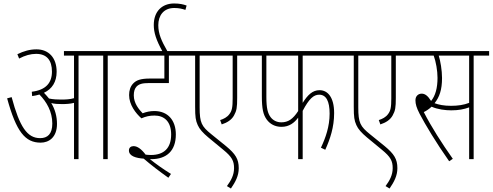

<svg xmlns="http://www.w3.org/2000/svg" viewBox="-20 -916 2835 1105"><path d="M308 -203C308 -245 297 -287 275 -323C292 -318 314 -317 336 -317C358 -317 384 -318 406 -324V0H432V-596H574V0H600V-596H689V-622H348V-596H406V-351C383 -344 357 -343 331 -343C311 -343 285 -344 262 -349C253 -360 243 -372 233 -382C280 -404 306 -445 306 -503C306 -584 260 -632 190 -632C151 -632 117 -622 80 -604L90 -579C124 -597 156 -606 188 -606C250 -606 279 -568 279 -504C279 -440 245 -398 163 -388L165 -363C180 -365 194 -368 207 -372C248 -330 281 -274 281 -205C281 -145 254 -121 211 -121C137 -121 93 -185 47 -357L21 -350C74 -157 125 -95 214 -95C262 -95 308 -126 308 -203Z M869 -251C924 -251 965 -218 965 -142C965 -63 923 -24 849 -24C838 -24 828 -25 818 -26C795 -57 771 -75 749 -75C734 -75 722 -67 722 -50C722 -17 764 -6 807 -3C850 34 897 70 949 107L964 85C920 58 878 28 843 0C845 0 848 0 850 0C939 0 992 -48 992 -142C992 -224 946 -277 868 -277C844 -277 821 -272 801 -264C780 -286 750 -321 750 -367C750 -390 755 -406 766 -418C780 -432 798 -438 838 -438H952V-596H1045V-622H943C909 -681 891 -722 891 -771C891 -826 921 -870 983 -870C1010 -870 1030 -865 1047 -859L1054 -884C1036 -891 1013 -896 982 -896C913 -896 865 -851 865 -772C865 -729 879 -685 914 -622H677V-596H926V-464H844C788 -464 764 -454 746 -435C730 -418 723 -395 723 -369C723 -313 761 -264 794 -235C819 -246 842 -251 869 -251Z M1428 -596V-622H1033V-596H1103V-302C1103 -242 1106 -223 1118 -196C1128 -173 1148 -151 1179 -125L1265 -54C1315 -13 1327 10 1327 52C1327 92 1309 124 1286 155L1309 169C1335 131 1354 96 1354 52C1354 -1 1335 -30 1281 -75L1197 -143C1140 -189 1129 -209 1129 -298V-596H1319V-351C1319 -298 1315 -278 1300 -259C1288 -242 1267 -231 1247 -225L1256 -200C1287 -210 1313 -226 1327 -252C1342 -279 1345 -297 1345 -353V-596Z M1722 -596H1958V-622H1416V-596H1487V-363C1487 -289 1495 -256 1515 -228C1534 -202 1563 -186 1600 -186C1644 -186 1674 -209 1696 -239V0H1722V-278C1759 -348 1785 -371 1817 -371C1857 -371 1877 -334 1877 -262C1877 -188 1854 -123 1827 -66L1852 -54C1880 -116 1903 -184 1903 -265C1903 -358 1865 -397 1819 -397C1779 -397 1751 -370 1722 -324ZM1513 -596H1696V-277C1666 -231 1639 -212 1599 -212C1573 -212 1552 -223 1538 -241C1521 -263 1513 -293 1513 -359Z M2341 -596V-622H1946V-596H2016V-302C2016 -242 2019 -223 2031 -196C2041 -173 2061 -151 2092 -125L2178 -54C2228 -13 2240 10 2240 52C2240 92 2222 124 2199 155L2222 169C2248 131 2267 96 2267 52C2267 -1 2248 -30 2194 -75L2110 -143C2053 -189 2042 -209 2042 -298V-596H2232V-351C2232 -298 2228 -278 2213 -259C2201 -242 2180 -231 2160 -225L2169 -200C2200 -210 2226 -226 2240 -252C2255 -279 2258 -297 2258 -353V-596Z M2706 -596H2795V-622H2329V-596H2476C2489 -561 2498 -509 2498 -468C2498 -410 2486 -365 2461 -335C2442 -365 2426 -377 2407 -377C2387 -377 2371 -363 2371 -339C2371 -317 2377 -296 2395 -261C2427 -200 2489 -96 2565 12L2586 -2C2525 -88 2461 -188 2419 -271C2434 -278 2450 -289 2464 -302C2499 -286 2544 -281 2577 -281C2619 -281 2650 -287 2680 -298V0H2706ZM2576 -307C2535 -307 2506 -313 2481 -322C2509 -357 2524 -399 2524 -467C2524 -511 2515 -564 2505 -596H2680V-324C2649 -312 2615 -307 2576 -307Z"/></svg>

Font: Noto Sans ExtraCondensed Thin
Style: Italic
Weight: 100
Width: 2
Italic angle: -12°
Designer: Monotype Design Team
Foundry: Monotype Imaging Inc.
Version: Version 2.013